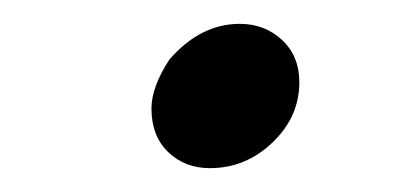

<svg xmlns="http://www.w3.org/2000/svg" viewBox="-20 -141 347 161"><path d="M156 0Q135 0 121 -13.5Q107 -27 107 -50Q107 -68 122 -91Q148 -121 181 -121Q202 -121 216.5 -107.5Q231 -94 231 -72Q231 -43 208.5 -21.5Q186 0 156 0Z"/></svg>

Font: MathJax_Main
Style: Italic
Weight: 400
Version: Version 1.1